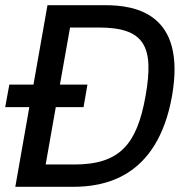

<svg xmlns="http://www.w3.org/2000/svg" viewBox="-45 -720 736 740"><path d="M-25 -307H68L14 0H236C351 0 561 -30 618 -350C674 -670 475 -700 360 -700H138L84 -394H-9ZM131 -86 170 -307H277L292 -394H186L225 -614H335C512 -614 550 -542 516 -350C483 -165 418 -86 241 -86Z"/></svg>

Font: Uncut Sans Medium
Style: Italic
Weight: 500
Italic angle: -10°
Designer: Kasper Nordkvist
Foundry: Uncut Type
Version: Version 1.111;FEAKit 1.0